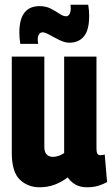

<svg xmlns="http://www.w3.org/2000/svg" viewBox="-20 -784 476 814"><path d="M148 10Q98 10 64 -22.5Q30 -55 30 -136V-544H168V-161Q168 -139 178 -129Q188 -119 204 -119Q228 -119 252 -135V-544H389V-154Q389 -138 393 -132Q397 -126 405 -126Q415 -126 424 -129L434 -12Q418 -3 397 3.5Q376 10 349 10Q320 10 300 -1.5Q280 -13 267 -32Q241 -12 211.5 -1Q182 10 148 10ZM66 -598Q64 -611 63 -623Q62 -635 62 -646Q62 -758 148 -758Q175 -758 196 -747Q217 -736 232.5 -725.5Q248 -715 260 -715Q270 -715 275 -725Q280 -735 280 -747Q280 -757 279 -764H354Q356 -752 357 -740Q358 -728 358 -716Q358 -657 336 -630Q314 -603 274 -603Q255 -603 232.5 -614Q210 -625 190.5 -636Q171 -647 161 -647Q151 -647 145.5 -638.5Q140 -630 140 -617Q140 -612 140.5 -607Q141 -602 142 -598Z"/></svg>

Font: Georama Condensed
Style: Bold
Weight: 700
Width: 3
Designer: Jean-Baptiste Levee
Foundry: Production Type
Version: Version 1.000